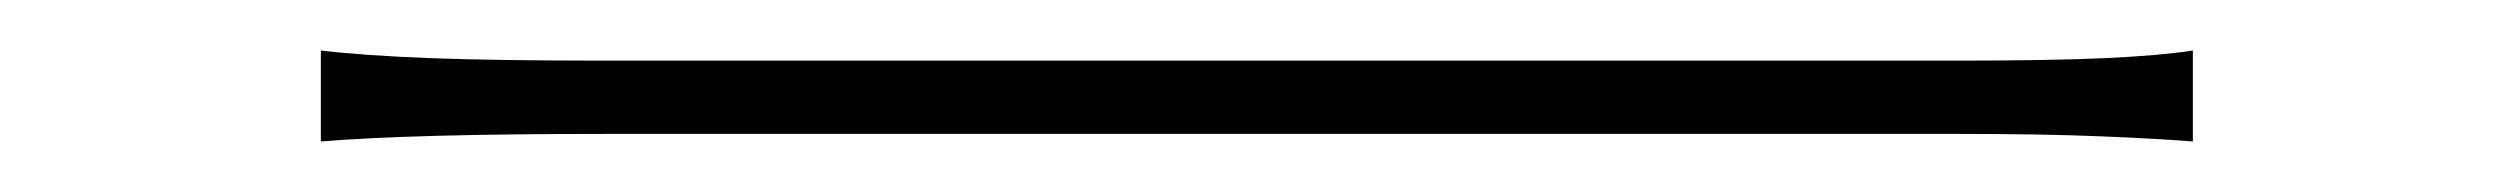

<svg xmlns="http://www.w3.org/2000/svg" viewBox="-20 -405 996 76"><path d="M107 -385Q124 -383 150 -382Q176 -381 220 -381H754Q792 -381 813.5 -382Q835 -383 848 -385V-349Q836 -350 812.5 -351Q789 -352 755 -352H220Q143 -352 107 -349Z"/></svg>

Font: Kinto Sans Thin
Style: Regular
Weight: 100
Designer: Authors: Ryoko NISHIZUKA  (kana & ideographs); Paul D. Hunt (Latin, Greek & Cyrillic); Wenlong ZHANG  (bopomofo); Sandol
Foundry: Adobe Systems Incorporated, ookami Inc.
Version: Version 0.001